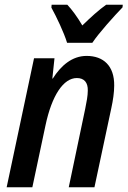

<svg xmlns="http://www.w3.org/2000/svg" viewBox="-20 -786 536 807"><path d="M262 -606H368C395 -647 462 -721 495 -755L496 -766H426C395 -744 362 -714 326 -679C305 -715 282 -746 263 -766H197L196 -754C217 -716 249 -649 262 -606ZM8 1H116L171 -258C198 -386 247 -458 303 -458C334 -458 350 -439 349 -405C349 -384 344 -357 338 -328L269 1H377L448 -332C455 -364 460 -398 460 -426C461 -509 415 -551 344 -551C283 -551 236 -510 202 -456H200L209 -541H123Z"/></svg>

Font: Noto Sans Display SemiCondensed Medium
Style: Italic
Weight: 500
Width: 4
Italic angle: -12°
Designer: Monotype Design Team
Foundry: Monotype Imaging Inc.
Version: Version 1.900